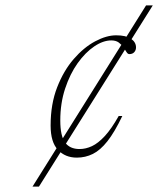

<svg xmlns="http://www.w3.org/2000/svg" viewBox="-20 -695 596 715"><path d="M101 0 524 -675H549L125 0ZM394.5 -544.5Q364 -544.5 331 -522.2Q298 -500 269.2 -459.8Q240.5 -419.5 222.5 -365Q204.5 -310.5 204.5 -246.5Q204.5 -189 222.2 -164.5Q240 -140 276 -140Q299.5 -140 322.5 -150.8Q345.5 -161.5 370.2 -188.2Q395 -215 422 -263H435.5Q406.5 -202.5 380 -169Q353.5 -135.5 325.8 -121.8Q298 -108 266 -108Q223 -108 195.8 -136.8Q168.5 -165.5 168.5 -227.5Q168.5 -307.5 192.8 -369.8Q217 -432 254.5 -475.2Q292 -518.5 334.2 -541Q376.5 -563.5 412.5 -563.5Q449 -563.5 467.8 -550.8Q486.5 -538 486.5 -518.5Q486.5 -508 480 -500.8Q473.5 -493.5 461.5 -493.5Q456 -493.5 451.2 -501Q446.5 -508.5 439.5 -519Q432.5 -529 422 -536.8Q411.5 -544.5 394.5 -544.5Z"/></svg>

Font: Newsreader 24pt ExtraLight
Style: Italic
Weight: 250
Italic angle: -17°
Designer: Hugues Gentile
Foundry: Production Type
Version: Version 1.003